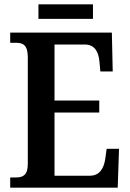

<svg xmlns="http://www.w3.org/2000/svg" viewBox="-20 -864 597 884"><path d="M157 -777H408V-844H157ZM27 0H522L528 -179H471L465 -135C459 -91 440 -55 394 -55H231V-346H437V-401H231V-659H370C416 -659 434 -626 438 -579L442 -535H499L495 -714H27V-667H53C84 -667 108 -659 108 -600V-109C108 -58 86 -47 54 -47H27Z"/></svg>

Font: Noto Serif Bengali Condensed SemiBold
Style: Regular
Weight: 600
Width: 3
Designer: Juan Bruce, Universal Thirst, Indian Type Foundry and the Monotype Design Team.
Foundry: Monotype Imaging Inc.
Version: Version 2.003